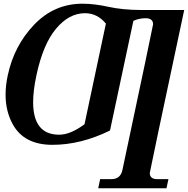

<svg xmlns="http://www.w3.org/2000/svg" viewBox="-20 -763 1005 1027"><path d="M296.4 -42.5Q357.4 -42.5 432.1 -98.6L546.4 -636.7Q500.5 -692.4 434.6 -692.4Q349.1 -692.4 279.5 -609.1Q210 -525.9 174.8 -359.9Q157.2 -277.3 157.2 -216.8Q157.2 -42.5 296.4 -42.5ZM870.6 244.1H505.4L515.6 195.3H575.2Q624.5 195.3 634.8 146.5Q798.8 -626 798.8 -632.8Q798.8 -665.5 758.8 -665.5Q724.1 -665.5 693.4 -651.4L568.4 -64.9Q412.1 11.7 260.7 11.7Q109.4 11.7 48.8 -97.2Q9.8 -167.5 9.8 -256.8Q9.8 -305.7 21.5 -359.9Q55.2 -518.6 162.6 -630.9Q270 -743.2 421.4 -743.2Q484.9 -743.2 559.8 -726.6Q634.8 -710 733.4 -709.5H965.3Q781.2 154.8 781.2 162.1Q781.2 195.3 821.3 195.3H880.9Z"/></svg>

Font: Munson
Style: Bold Italic
Weight: 700
Italic angle: -12°
Designer: Paul James MIller
Foundry: High-Logic / Made with FontCreator
Version: Version 2.10;May 5, 2019;FontCreator 11.5.0.2430 64-bit